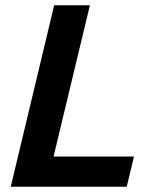

<svg xmlns="http://www.w3.org/2000/svg" viewBox="-20 -713 594 733"><path d="M21 0 186.8 -693H323.2L184.5 -115.5H491.5L463.8 0Z"/></svg>

Font: Ubuntu Sans
Style: Italic
Weight: 400
Italic angle: -13.5°
Designer: Dalton Maag Ltd
Foundry: Dalton Maag Ltd
Version: Version 1.006